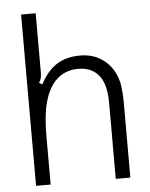

<svg xmlns="http://www.w3.org/2000/svg" viewBox="-54 -808 667 852"><g transform="rotate(-5 279.5 -381.5)"><path d="M72 0V-763H137V-501Q137 -485 134.5 -475Q132 -465 125 -454L139 -446Q170 -505 212.5 -532Q255 -559 317 -559Q367 -559 405 -536.5Q443 -514 465 -475Q482 -444 487 -409.5Q492 -375 492 -337V0H427V-340Q427 -411 403 -450Q371 -501 303 -501Q240 -501 198 -456Q168 -422 152.5 -365.5Q137 -309 137 -217V0Z"/></g></svg>

Font: Open Sauce Sans Light
Style: Regular
Weight: 300
Designer: Alfredo Marco Pradil
Foundry: Creative Sauce Fz LLC
Version: Version 1.477